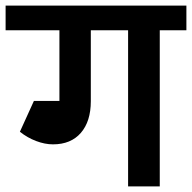

<svg xmlns="http://www.w3.org/2000/svg" viewBox="-55 -665 685 685"><path d="M610 -557H515V0H402V-557H269V-304Q269 -232 233.5 -191Q198 -150 134 -150Q105 -150 73.5 -162Q42 -174 16 -195L66 -305H157V-557H-35V-645H610Z"/></svg>

Font: Akshar Medium
Style: Regular
Weight: 500
Designer: Tall Chai
Foundry: Tall Chai
Version: Version 1.000